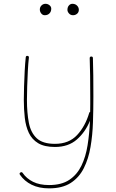

<svg xmlns="http://www.w3.org/2000/svg" viewBox="-20 -779 615 1019"><path d="M126 -482.4Q134.3 -481.4 133.3 -473.1Q129.9 -442.9 127.7 -401.9Q125.5 -360.8 124.3 -320.1Q123 -279.3 123 -248.5Q123 -180.7 133.1 -127.9Q143.1 -75.2 174.8 -45.4Q206.5 -15.6 271.5 -15.6Q345.7 -15.6 389.2 -62.3Q432.6 -108.9 453.6 -180.2Q455.1 -184.1 458.5 -185.5Q459 -205.6 459 -226.1Q459 -246.6 459 -266.6Q459 -321.8 458.3 -377.9Q457.5 -434.1 456.1 -470.2Q456.1 -479 464.4 -479Q473.1 -479 473.1 -470.7Q474.6 -434.1 475.1 -377.9Q475.6 -321.8 475.6 -266.6Q475.6 -199.7 473.4 -130.6Q471.2 -61.5 460.4 1.2Q449.7 64 424.8 113.5Q399.9 163.1 355.5 191.9Q311 220.7 240.2 220.7Q187 220.7 147.9 201.4Q108.9 182.1 85.9 148.4Q81.1 141.1 87.9 136.7Q95.7 131.8 100.1 138.7Q120.6 168.5 155.3 185.8Q189.9 203.1 240.2 203.1Q306.2 203.1 347.4 175.8Q388.7 148.4 411.9 100.8Q435.1 53.2 444.8 -8.3Q454.6 -69.8 457.5 -138.2Q433.1 -78.1 387.9 -38.6Q342.8 1 271.5 1Q215.8 1 182.6 -19Q149.4 -39.1 133.1 -73.7Q116.7 -108.4 111.6 -153.6Q106.4 -198.7 106.4 -248.5Q106.4 -279.8 107.7 -320.8Q108.9 -361.8 111.1 -403.1Q113.3 -444.3 116.7 -475.1Q117.7 -483.4 126 -482.4ZM398.4 -727.1Q398.4 -713.9 389.2 -706.1Q379.9 -698.2 367.7 -698.2Q354.5 -698.2 346.2 -707.5Q337.9 -716.8 337.9 -726.6Q337.9 -741.2 345.7 -750Q353.5 -758.8 364.3 -758.8Q379.4 -758.8 388.9 -749.3Q398.4 -739.7 398.4 -727.1ZM252 -732.9Q252 -717.3 242.4 -707.8Q232.9 -698.2 217.3 -698.2Q206.5 -698.2 199 -707.5Q191.4 -716.8 191.4 -728.5Q191.4 -741.2 200.2 -750Q209 -758.8 221.7 -758.8Q233.4 -758.8 242.7 -751.2Q252 -743.7 252 -732.9Z"/></svg>

Font: Mikhak-DS2-FD Thin
Style: Regular
Weight: 100
Designer: Amin Abedi
Version: Version 3.2